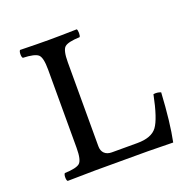

<svg xmlns="http://www.w3.org/2000/svg" viewBox="-112 -731 864 850"><g transform="rotate(-20 320.0 -306.5)"><path d="M197 0Q116 1 67 2Q62 -2 62 -16Q62 -30 67 -35Q122 -37 138 -51Q154 -65 154 -122V-491Q154 -548 138 -562Q122 -576 67 -578Q62 -582 62 -596Q62 -610 67 -615Q149 -613 202 -613Q254 -613 334 -615Q338 -610 338 -596Q338 -582 334 -578Q279 -576 263 -562Q247 -548 247 -491V-96Q247 -74 259.5 -62Q272 -50 294 -50H414Q481 -50 507 -85Q533 -120 555 -229Q573 -232 590 -225Q582 -85 564 2Q472 0 445 0Z"/></g></svg>

Font: Linux Libertine Mono O
Style: Mono
Weight: 400
Designer: Philipp H. Poll
Foundry: Philipp H. Poll
Version: Version 5.1.7